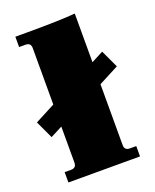

<svg xmlns="http://www.w3.org/2000/svg" viewBox="-139 -713 633 786"><g transform="rotate(-20 178.0 -320.5)"><path d="M22 0V-45H50Q73 -45 73 -68V-225L21 -198L-15 -275L73 -321V-567Q73 -590 50 -590H22V-635H74Q217 -635 283 -641V-429L335 -456L371 -379L283 -333V-68Q283 -45 306 -45H334V0Z"/></g></svg>

Font: Arapey Black
Style: Regular
Weight: 900
Designer: Eduardo Rodriguez Tunni
Foundry: Eduardo Rodriguez Tunni
Version: Version 4.000